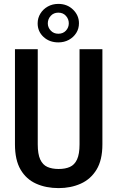

<svg xmlns="http://www.w3.org/2000/svg" viewBox="-20 -966 607 996"><path d="M392.6 -710.9H511.2V-217.3Q511.2 -135.7 480.7 -85.9Q450.2 -36.1 398.7 -13.2Q347.2 9.8 284.2 9.8Q218.8 9.8 167.5 -13.2Q116.2 -36.1 86.9 -85.9Q57.6 -135.7 57.6 -217.3V-710.9H175.8V-217.3Q175.8 -166.5 188.7 -138.7Q201.7 -110.8 225.8 -100.1Q250 -89.4 284.2 -89.4Q318.4 -89.4 342.5 -100.1Q366.7 -110.8 379.6 -138.7Q392.6 -166.5 392.6 -217.3ZM175.3 -844.7Q175.3 -872.6 189.5 -895.5Q203.6 -918.5 227.8 -932.1Q252 -945.8 282.7 -945.8Q328.6 -945.8 359.1 -916Q389.6 -886.2 389.6 -845.2Q389.6 -817.4 375.5 -794.9Q361.3 -772.5 337.2 -759.3Q313 -746.1 282.7 -746.1Q236.3 -746.1 205.8 -774.4Q175.3 -802.7 175.3 -844.7ZM228 -844.7Q228 -823.7 243.2 -807.4Q258.3 -791 282.7 -791Q307.1 -791 322 -807.1Q336.9 -823.2 336.9 -845.2Q336.9 -867.2 322 -883.8Q307.1 -900.4 282.7 -900.4Q258.3 -900.4 243.2 -883.8Q228 -867.2 228 -844.7Z"/></svg>

Font: Roboto Condensed Medium
Style: Regular
Weight: 500
Designer: Christian Robertson
Foundry: Google
Version: Version 3.0